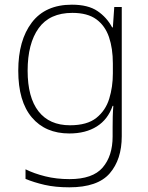

<svg xmlns="http://www.w3.org/2000/svg" viewBox="-20 -611 630 820"><path d="M287 -591Q356 -591 396 -564Q436 -537 459 -494H462L468 -581H500V-29Q500 70 448.5 129.5Q397 189 276 189Q216 189 170.5 178.5Q125 168 89 153V112Q125 130 173 142Q221 154 277 154Q376 154 418.5 104.5Q461 55 461 -28V-66Q461 -91 461.5 -112.5Q462 -134 464 -159H461Q441 -101 393.5 -71Q346 -41 276 -41Q174 -41 116 -109.5Q58 -178 58 -309Q58 -439 116 -515Q174 -591 287 -591ZM289 -556Q192 -556 145 -490.5Q98 -425 98 -309Q98 -195 144.5 -135.5Q191 -76 279 -76Q352 -76 391.5 -107.5Q431 -139 446.5 -189.5Q462 -240 462 -297V-340Q462 -404 445.5 -452.5Q429 -501 391.5 -528.5Q354 -556 289 -556Z"/></svg>

Font: Noto Sans Tamil UI ExtraLight
Style: Regular
Weight: 200
Designer: Jelle Bosma - Monotype Design Team
Foundry: Monotype Imaging Inc.
Version: Version 2.004; ttfautohint (v1.8.4.7-5d5b)